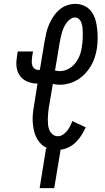

<svg xmlns="http://www.w3.org/2000/svg" viewBox="-20 -763 540 988"><path d="M184 205 217 0H226Q207 -7 192.5 -21Q178 -35 168.5 -53Q159 -71 154.5 -91.5Q150 -112 148.5 -133Q147 -154 149 -176Q151 -198 155 -219L173 -333Q156 -333 139 -337Q122 -341 108 -349.5Q94 -358 84 -371Q74 -384 69 -400.5Q64 -417 64 -434.5Q64 -452 67 -470L71 -498H150L145 -470Q144 -458 143.5 -447Q143 -436 146.5 -425.5Q150 -415 159 -409Q168 -403 179 -403H185L210 -554Q214 -576 219 -597Q224 -618 233 -638.5Q242 -659 255 -678.5Q268 -698 285.5 -713Q303 -728 324.5 -735.5Q346 -743 367 -743Q393 -743 415 -732.5Q437 -722 451 -702.5Q465 -683 471.5 -659.5Q478 -636 480.5 -611Q483 -586 482.5 -560.5Q482 -535 478 -510Q474 -487 466.5 -464.5Q459 -442 446.5 -421.5Q434 -401 417 -383Q400 -365 379 -352.5Q358 -340 335 -333.5Q312 -327 290 -327Q280 -327 270.5 -328Q261 -329 252 -331L231 -208Q229 -193 227.5 -178.5Q226 -164 226 -149Q226 -134 227.5 -119.5Q229 -105 234.5 -92.5Q240 -80 251.5 -71Q263 -62 277 -62Q291 -62 303.5 -70Q316 -78 325 -89.5Q334 -101 340.5 -113.5Q347 -126 352 -140L421 -108Q412 -88 400 -68.5Q388 -49 371.5 -32.5Q355 -16 334.5 -5.5Q314 5 292 7L259 205ZM288 -397Q303 -397 317.5 -402Q332 -407 344.5 -416Q357 -425 367 -437.5Q377 -450 384 -464Q391 -478 395 -492.5Q399 -507 401 -521Q403 -532 404 -543Q405 -554 405.5 -565Q406 -576 406 -587Q406 -598 405.5 -609Q405 -620 403 -630.5Q401 -641 397 -650.5Q393 -660 384.5 -666.5Q376 -673 365 -673Q352 -673 340.5 -664Q329 -655 321 -643.5Q313 -632 307.5 -619.5Q302 -607 298.5 -594.5Q295 -582 292 -569Q289 -556 287 -543L263 -400Q269 -399 275.5 -398Q282 -397 288 -397Z"/></svg>

Font: Iosevka Gothic
Style: Italic
Weight: 400
Italic angle: -9°
Monospace: yes
Designer: Belleve Invis
Foundry: Belleve Invis
Version: Version 15.5.1; ttfautohint (v1.8.4)